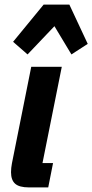

<svg xmlns="http://www.w3.org/2000/svg" viewBox="-20 -816 402 836"><path d="M106 0Q64 0 46 -16Q28 -32 28 -66Q28 -74 29 -85Q30 -96 32 -105L116 -525H249L165 -106H211L190 0ZM37 -634 170 -796H282L362 -625L291 -579L217 -702L100 -579Z"/></svg>

Font: IBM Plex Sans Cond
Style: Bold Italic
Weight: 700
Width: 3
Italic angle: -11°
Designer: Mike Abbink, Paul van der Laan, Pieter van Rosmalen
Foundry: Bold Monday
Version: Version 1.3